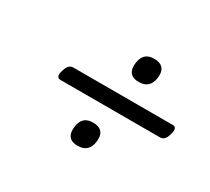

<svg xmlns="http://www.w3.org/2000/svg" viewBox="-109 -885 980 895"><g transform="rotate(30 381.5 -437.0)"><path d="M161 -398Q150 -398 146 -408Q142 -418 149 -440Q160 -478 185 -478H723Q734 -478 738 -468Q742 -458 735 -435Q725 -398 699 -398ZM385 -172Q356 -172 342 -186Q328 -200 328 -225Q328 -262 344.5 -282Q361 -302 395 -302Q425 -302 439.5 -288Q454 -274 454 -250Q454 -213 437 -192.5Q420 -172 385 -172ZM483 -572Q454 -572 440 -586Q426 -600 426 -625Q426 -662 442.5 -682Q459 -702 493 -702Q523 -702 537.5 -688Q552 -674 552 -650Q552 -613 535 -592.5Q518 -572 483 -572Z"/></g></svg>

Font: Playwrite AU TAS
Style: Regular
Weight: 400
Designer: Veronika Burian, José Scaglione
Foundry: TypeTogether
Version: Version 1.002